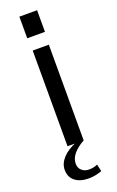

<svg xmlns="http://www.w3.org/2000/svg" viewBox="-177 -776 619 1018"><g transform="rotate(-20 132.5 -267.0)"><path d="M178 -540V0H87V-540ZM182 -733V-611H82V-733ZM136 199Q87 199 58.5 176.5Q30 154 30 113Q30 78 57.5 47.5Q85 17 137 -4L178 0Q137 23 116.5 48.5Q96 74 96 102Q96 126 112 140.5Q128 155 154 155Q179 155 201 145L210 185Q194 191 175 195Q156 199 136 199Z"/></g></svg>

Font: Pathway Extreme 72pt Medium
Style: Regular
Weight: 500
Designer: Eduardo Rodriguez Tunni
Foundry: Eduardo Rodriguez Tunni
Version: Version 1.001;gftools[0.9.26]